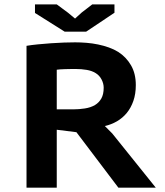

<svg xmlns="http://www.w3.org/2000/svg" viewBox="-20 -867 762 887"><path d="M102.5 0ZM102.5 -655.3Q125.5 -659.2 155.3 -662.1Q185.1 -665 215.8 -667.2Q246.6 -669.4 275.9 -670.4Q305.2 -671.4 327.1 -671.4Q352.5 -671.4 379.6 -669.2Q406.7 -667 432.9 -661.6Q459 -656.2 482.9 -647.7Q506.8 -639.2 526.4 -627Q563 -603.5 585.2 -565.4Q607.4 -527.3 607.4 -474.1Q607.4 -433.1 596.2 -400.9Q585 -368.7 565.7 -345.2Q546.4 -321.8 520.3 -306.6Q494.1 -291.5 464.4 -284.7L498.5 -250.5L699.7 0H526.9L333 -256.3L242.2 -267.6V0H102.5ZM329.1 -548.3Q317.9 -548.3 305.4 -548.1Q293 -547.9 281 -547.6Q269 -547.4 258.8 -546.6Q248.5 -545.9 242.2 -544.9V-361.8H318.4Q345.2 -361.8 372.1 -366Q398.9 -370.1 418.9 -381.8Q437.5 -393.1 448.2 -412.1Q459 -431.2 459 -461.9Q459 -481 449.2 -499.8Q439.5 -518.6 421.9 -529.3Q404.8 -540 380.4 -544.2Q356 -548.3 329.1 -548.3ZM141.6 -807.1V-846.7H242.2L294.4 -808.1L326.7 -781.2L357.4 -809.1L406.2 -846.7H508.8V-808.1L377.9 -720.7H278.8Z"/></svg>

Font: PT Astra Sans
Style: Bold
Weight: 700
Designer: A.Korolkova, I. Chaeva
Foundry: ParaType Ltd
Version: Version 1.001; ttfautohint (v1.6)